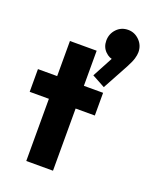

<svg xmlns="http://www.w3.org/2000/svg" viewBox="-155 -941 844 1033"><g transform="rotate(20 267.0 -425.0)"><path d="M123 0V-687H276V0ZM13 -356V-486H386V-356ZM379 -516 304.5 -556.5 377.5 -693 423 -705.5Q415.5 -691 405.5 -681.2Q395.5 -671.5 382.5 -671.5Q354 -671.5 330 -695.5Q306 -719.5 306 -756Q306 -795 332.2 -822.8Q358.5 -850.5 398 -850.5Q435 -850.5 462.5 -823Q490 -795.5 490 -756Q490 -740 483.8 -718.8Q477.5 -697.5 459.5 -664Z"/></g></svg>

Font: Outfit Thin
Style: Regular
Weight: 100
Designer: Rodrigo Fuenzalida
Foundry: fragTYPE
Version: Version 1.100;gftools[0.9.27]